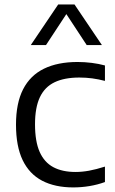

<svg xmlns="http://www.w3.org/2000/svg" viewBox="-20 -828 512 858"><path d="M307.5 9.5Q225.5 9.5 168.2 -20.5Q111 -50.5 81.2 -112.5Q51.5 -174.5 51.5 -271Q51.5 -367 83.2 -429Q115 -491 176.5 -521Q238 -551 327 -551Q358.5 -551 390 -547Q421.5 -543 449 -535.5V-466.5Q420 -474 392 -477.8Q364 -481.5 334.5 -481.5Q268 -481.5 224 -460.5Q180 -439.5 158.2 -393.5Q136.5 -347.5 136.5 -272.5Q136.5 -196 157.2 -149.2Q178 -102.5 218.2 -81Q258.5 -59.5 317.5 -59.5Q346.5 -59.5 378 -65.2Q409.5 -71 449 -83.5V-14.5Q416 -2.5 380 3.5Q344 9.5 307.5 9.5ZM117.5 -626.5 240 -808H313L435.5 -626.5H367.5L267 -779.5H286L185.5 -626.5Z"/></svg>

Font: Encode Sans SemiExpanded
Style: Regular
Weight: 400
Width: 6
Designer: Multiple Designers
Foundry: Impallari Type
Version: Version 3.002